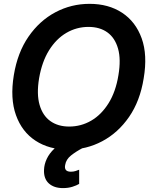

<svg xmlns="http://www.w3.org/2000/svg" viewBox="-20 -757 777 984"><path d="M329.6 9.8Q231.9 9.8 162.1 -35.9Q92.3 -81.5 61.8 -167Q31.2 -252.4 50.8 -371.6Q69.8 -487.8 126.2 -569.3Q182.6 -650.9 263.9 -694.1Q345.2 -737.3 439 -737.3Q536.1 -737.3 605.7 -691.7Q675.3 -646 706.1 -560.5Q736.8 -475.1 716.3 -355Q697.8 -239.3 641.4 -157.7Q585 -76.2 503.9 -33.2Q422.9 9.8 329.6 9.8ZM334.5 -108.4Q395.5 -108.4 447.8 -138.9Q500 -169.4 536.6 -228.3Q573.2 -287.1 586.9 -371.6Q600.6 -452.6 585 -507.8Q569.3 -563 530.3 -591.1Q491.2 -619.1 433.6 -619.1Q372.6 -619.1 320.3 -588.6Q268.1 -558.1 231.4 -499.3Q194.8 -440.4 180.2 -355Q167 -274.4 182.9 -219.5Q198.7 -164.6 238 -136.5Q277.3 -108.4 334.5 -108.4ZM302.7 207Q256.8 207 230.2 182.9Q203.6 158.7 205.6 113.3Q206.5 85.4 219.7 57.1Q232.9 28.8 259.3 4.2Q285.6 -20.5 324.2 -36.6L405.8 0.5Q370.1 19 344.2 39.6Q318.4 60.1 314 88.4Q310.5 105 317.6 114Q324.7 123 343.3 123Q356.4 123 366.9 119.6Q377.4 116.2 385.7 112.8V185.5Q372.6 193.4 351.1 200.2Q329.6 207 302.7 207Z"/></svg>

Font: Inter Tight SemiBold
Style: Italic
Weight: 600
Italic angle: -9.39999°
Designer: Rasmus Andersson
Foundry: rsms
Version: Version 3.004